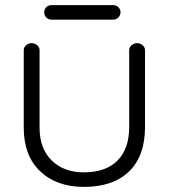

<svg xmlns="http://www.w3.org/2000/svg" viewBox="-20 -712 661 752"><path d="M308 20Q202 20 137.5 -41Q73 -102 73 -212V-515Q73 -527 82.5 -535Q92 -543 104 -543Q116 -543 125.5 -535Q135 -527 135 -515V-212Q135 -130 182.5 -83.5Q230 -37 308 -37Q394 -37 440 -83Q486 -129 486 -215V-515Q486 -527 495.5 -535Q505 -543 517 -543Q529 -543 538.5 -535Q548 -527 548 -515V-215Q548 -101 485.5 -40.5Q423 20 308 20ZM423 -635H182Q170 -635 161.5 -643.5Q153 -652 153 -664Q153 -676 161.5 -684Q170 -692 182 -692H423Q435 -692 443.5 -684Q452 -676 452 -664Q452 -652 443.5 -643.5Q435 -635 423 -635Z"/></svg>

Font: Hoogli Medium
Style: Regular
Weight: 500
Designer: Anand Singh Naorem
Foundry: Brand New Type
Version: Version 1.00 b007